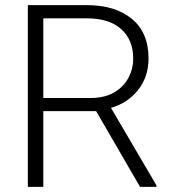

<svg xmlns="http://www.w3.org/2000/svg" viewBox="-20 -731 675 751"><path d="M527.8 0 356 -296.4H149.4V0H88.9V-710.9H319.8Q430.7 -710.9 495.8 -657.2Q561 -603.5 561 -502Q561 -431.2 520.5 -379.6Q480 -328.1 414.1 -309.1L591.8 -6.3V0ZM319.8 -659.2H149.4V-347.7H333.5Q389.2 -347.7 426.3 -369.4Q463.4 -391.1 482.2 -426.3Q501 -461.4 501 -502Q501 -574.7 454.3 -616.9Q407.7 -659.2 319.8 -659.2Z"/></svg>

Font: Vazirmatn RD UI ExtraLight
Style: Regular
Weight: 200
Designer: Saber Rastikerdar
Foundry: Saber Rastikerdar
Version: Version 33.003